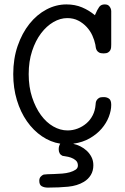

<svg xmlns="http://www.w3.org/2000/svg" viewBox="-20 -642 565 870"><path d="M40 -306Q40 -376 60 -434Q80 -492 113.5 -534Q147 -576 190.5 -599Q234 -622 281 -622Q320 -622 352 -608.5Q384 -595 410 -573Q421 -599 429.5 -610.5Q438 -622 454 -622Q466 -622 472 -617Q478 -612 481 -605Q484 -598 484 -591.5Q484 -585 484 -582V-441Q484 -435 483.5 -428Q483 -421 480 -415Q477 -409 470 -404.5Q463 -400 450 -400Q436 -400 429 -404Q422 -408 418.5 -414Q415 -420 414 -427Q413 -434 412 -440Q408 -460 398.5 -481Q389 -502 373 -519.5Q357 -537 335 -548.5Q313 -560 285 -560Q253 -560 222 -542Q191 -524 166 -491Q141 -458 125.5 -411Q110 -364 110 -306Q110 -248 125.5 -201Q141 -154 165.5 -120.5Q190 -87 221.5 -69Q253 -51 286 -51Q310 -51 332 -59.5Q354 -68 371.5 -83Q389 -98 400 -119.5Q411 -141 413 -167Q413 -171 414 -177Q415 -183 418.5 -188.5Q422 -194 428.5 -198Q435 -202 447 -202H451Q464 -202 474 -195Q484 -188 484 -167Q484 -141 473 -112.5Q462 -84 440.5 -59Q419 -34 387 -15.5Q355 3 313 9V10Q328 13 344 21Q360 29 373 41Q386 53 394.5 69.5Q403 86 403 107Q403 132 391.5 151Q380 170 360 182Q330 200 288.5 204Q247 208 201 208H195Q181 208 169.5 202Q158 196 158 177Q158 166 164 159Q170 152 178 149Q182 148 195.5 147.5Q209 147 226 146.5Q243 146 262 144.5Q281 143 296.5 138.5Q312 134 322.5 127Q333 120 333 108Q333 93 323 84.5Q313 76 301 72Q289 68 277.5 66.5Q266 65 263 64Q246 56 246 34Q246 20 253 9Q209 2 170 -24.5Q131 -51 102 -92.5Q73 -134 56.5 -188.5Q40 -243 40 -306Z"/></svg>

Font: CMU Typewriter Custom
Style: Regular
Weight: 500
Monospace: yes
Version: Version 0.7.0